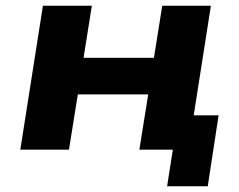

<svg xmlns="http://www.w3.org/2000/svg" viewBox="-20 -523 834 671"><path d="M564 128 584 0H467L498 -193H252L221 0H51L130 -503H301L272 -321H518L547 -503H717L657 -120H744L706 128Z"/></svg>

Font: Nunito Sans 7pt SemiExpanded ExtraBold
Style: Italic
Weight: 800
Width: 6
Italic angle: -9°
Designer: Vernon Adams
Foundry: Vernon Adams
Version: Version 3.101;gftools[0.9.27]